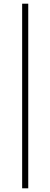

<svg xmlns="http://www.w3.org/2000/svg" viewBox="-20 -805 272 1040"><path d="M100 -785H133V215H100Z"/></svg>

Font: Renner
Style: Thin
Weight: 200
Version: Version 003.000 ; ttfautohint (v0.97) -l 8 -r 50 -G 200 -x 1